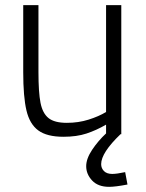

<svg xmlns="http://www.w3.org/2000/svg" viewBox="-20 -520 565 744"><path d="M474 195Q427 204 403 204Q360 204 337 179.5Q314 155 314 124Q314 95 337 60.5Q360 26 391 -3V-37Q353 -15 315 -2.5Q277 10 226 10Q162 10 128.5 -14.5Q95 -39 82.5 -92Q70 -145 70 -240V-500H129V-241Q129 -162 137 -121.5Q145 -81 168 -62.5Q191 -44 239 -44Q284 -44 323.5 -56.5Q363 -69 391 -86V-500H450V0H447Q372 72 372 116Q372 132 383 143Q394 154 415 154Q432 154 465 147Z"/></svg>

Font: Cairo Light
Style: Regular
Weight: 300
Designer: Mohamed Gaber, Accademia di Belle Arti di Urbino and others
Foundry: Kief Type Foundry, Accademia di Belle Arti di Urbino and others
Version: Version 3.011